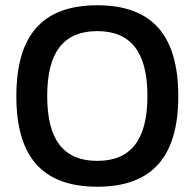

<svg xmlns="http://www.w3.org/2000/svg" viewBox="-20 -699 740 728"><path d="M349 9C142 9 42 -103 42 -334C42 -567 142 -679 349 -679C555 -679 656 -567 656 -334C656 -103 555 9 349 9ZM159 -335C159 -170 220 -89 349 -89C477 -89 539 -170 539 -335C539 -500 477 -581 349 -581C220 -581 159 -500 159 -335Z"/></svg>

Font: LT Wave Medium
Style: Regular
Weight: 500
Designer: Daniel Lyons
Version: Version 2.5 (Glyphs App)